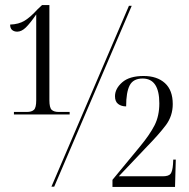

<svg xmlns="http://www.w3.org/2000/svg" viewBox="-20 -737 748 758"><path d="M35 -285V-295H86Q105 -295 114 -303.5Q123 -312 123 -341V-680Q99 -645 82 -628.5Q65 -612 48 -612Q36 -612 28 -618.5Q20 -625 20 -640Q54 -641 77.5 -655.5Q101 -670 128 -700L146 -717H175V-341Q175 -312 184 -303.5Q193 -295 212 -295H255V-285ZM183 0 489 -714H500L194 0ZM424 1V-27L533 -159Q571 -205 590 -242Q609 -279 609 -329Q609 -427 543 -427Q506 -427 492 -400Q478 -373 478 -317Q459 -317 446.5 -326.5Q434 -336 434 -357Q434 -387 462.5 -412Q491 -437 547 -437Q600 -437 631 -409Q662 -381 662 -326Q662 -279 634.5 -242.5Q607 -206 559 -157L449 -41H622Q646 -41 653.5 -51Q661 -61 663 -88L664 -107H674L671 1Z"/></svg>

Font: Noto Serif Display Condensed Light
Style: Regular
Weight: 300
Width: 3
Designer: Monotype Design Team
Foundry: Monotype Imaging Inc.
Version: Version 2.009